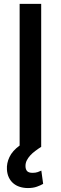

<svg xmlns="http://www.w3.org/2000/svg" viewBox="-20 -747 310 977"><path d="M79.9 -6.4V-727.3H189.6V-0.4L190 0Q173.7 10.3 159.1 21.3Q144.5 32.3 133.5 44.4Q122.5 56.5 116.1 69.6Q109.7 82.7 109.7 97.7Q109.7 114.3 117.7 123.4Q125.7 132.5 146 132.5Q160.9 132.5 172.1 128.6Q183.2 124.6 190.3 121.1L199.6 188.6Q187.1 196 167.8 202.9Q148.4 209.9 122.2 209.9Q99.8 209.9 80.8 203.8Q61.8 197.8 47.8 185.9Q33.7 174 25.2 156.4Q16.7 138.8 15.3 116.1Q13.1 83.8 28.2 52Q43.3 20.2 79.9 -6.4Z"/></svg>

Font: Cannonade Med
Style: Regular
Weight: 500
Designer: Rasmus Andersson
Foundry: rsms
Version: Version 3.012;git-f93a4a705